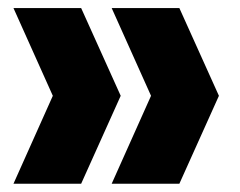

<svg xmlns="http://www.w3.org/2000/svg" viewBox="-20 -523 598 478"><path d="M13.5 -65.5 111.5 -284.5 13.5 -503H182L280.5 -284.5L182 -65.5ZM258 -65.5 356 -284.5 258 -503H426.5L525 -284.5L426.5 -65.5Z"/></svg>

Font: Encode Sans Condensed Condensed ExtraBold
Style: Regular
Weight: 800
Width: 3
Designer: Multiple Designers
Foundry: Impallari Type
Version: Version 3.000; ttfautohint (v1.8.3) -l 8 -r 50 -G 200 -x 14 